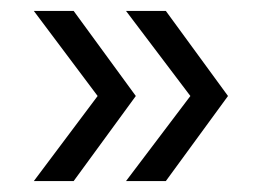

<svg xmlns="http://www.w3.org/2000/svg" viewBox="-20 -414 481 352"><path d="M211 -82 329 -238 211 -394H284L398 -238L284 -82ZM42 -82 159 -238 42 -394H115L229 -238L115 -82Z"/></svg>

Font: Outfit Light
Style: Regular
Weight: 300
Designer: Rodrigo Fuenzalida
Foundry: fragTYPE
Version: Version 1.100; ttfautohint (v1.8.4.7-5d5b)